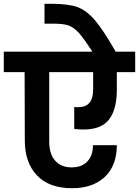

<svg xmlns="http://www.w3.org/2000/svg" viewBox="-41 -1013 734 1014"><path d="M673 -740C673 -740 570 -740 570 -740C570 -740 570 -740 570 -740C526 -817 489 -873 459 -908C428 -943 398 -965 367 -976C336 -987 293 -992 240 -993C240 -993 194 -993 194 -993C194 -993 194 -888 194 -888C194 -888 243 -888 243 -888C243 -888 243 -888 243 -888C276 -888 301 -885 320 -879C339 -872 357 -859 376 -839C394 -818 418 -785 447 -740C447 -740 -21 -740 -21 -740C-21 -740 -21 -632 -21 -632C-21 -632 89 -632 89 -632C89 -632 90 -271 90 -271C90 -271 90 -271 90 -271C90 -194 111 -132 154 -87C196 -42 258 -19 340 -19C340 -19 340 -19 340 -19C413 -19 470 -39 513 -79C555 -119 576 -175 576 -246C576 -246 450 -246 450 -246C450 -246 450 -246 450 -246C450 -209 440 -181 420 -160C400 -139 372 -129 337 -129C337 -129 337 -129 337 -129C300 -129 271 -141 250 -165C229 -188 219 -222 219 -266C219 -266 219 -632 219 -632C219 -632 451 -632 451 -632C451 -632 451 -543 451 -543C451 -543 451 -543 451 -543C451 -510 445 -486 432 -471C419 -455 399 -447 372 -447C372 -447 372 -447 372 -447C363 -447 356 -447 351 -448C351 -448 351 -332 351 -332C351 -332 351 -332 351 -332C368 -330 385 -329 400 -329C400 -329 400 -329 400 -329C463 -329 508 -347 535 -382C562 -417 576 -470 576 -539C576 -539 576 -632 576 -632C576 -632 673 -632 673 -632C673 -632 673 -740 673 -740Z"/></svg>

Font: Girnar Poppins
Style: SemiBold
Weight: 500
Designer: Ninad Kale (Devanagari), Jonny Pinhorn (Latin)
Foundry: Indian Type Foundry
Version: ""